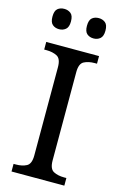

<svg xmlns="http://www.w3.org/2000/svg" viewBox="-136 -966 639 1022"><g transform="rotate(15 183.5 -454.5)"><path d="M38 0V-42H51Q85 -42 109 -54.5Q133 -67 133 -114V-600Q133 -647 109 -659.5Q85 -672 51 -672H38V-714H329V-672H316Q282 -672 258 -659.5Q234 -647 234 -600V-114Q234 -67 258 -54.5Q282 -42 316 -42H329V0ZM276 -797Q254 -797 239.5 -809.5Q225 -822 225 -853Q225 -885 239.5 -897Q254 -909 276 -909Q297 -909 312 -897Q327 -885 327 -853Q327 -822 312 -809.5Q297 -797 276 -797ZM86 -797Q64 -797 49.5 -809.5Q35 -822 35 -853Q35 -885 49.5 -897Q64 -909 86 -909Q107 -909 122 -897Q137 -885 137 -853Q137 -822 122 -809.5Q107 -797 86 -797Z"/></g></svg>

Font: NotoSerif-Regular
Style: Regular
Weight: 400
Designer: Monotype Design Team
Foundry: Monotype Imaging Inc.
Version: Version 2.007; ttfautohint (v1.8) -l 8 -r 50 -G 200 -x 14 -D